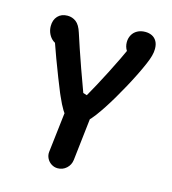

<svg xmlns="http://www.w3.org/2000/svg" viewBox="-112 -840 844 943"><g transform="rotate(15 310.0 -368.5)"><path d="M189.1 -337.5Q186.4 -343.9 183.7 -349.8Q172.2 -376.9 155.3 -420.7Q138.3 -464.5 121.3 -509.9Q93.3 -586.2 85.8 -608.8L119.3 -575.4Q102.1 -575.8 87 -586.9Q72 -598 63.1 -616.3Q54.2 -634.6 54.2 -656.1Q54.2 -687.3 72.3 -706.8Q90.4 -726.2 121.6 -726.2Q145.9 -726.2 165 -711.8Q184.1 -697.3 195.8 -660Q216.3 -595.7 252.4 -493.2Q268.6 -447.1 293.7 -379.4L313.1 -373.4Q344.8 -428.3 386.5 -509.5Q428.2 -590.7 460.2 -661.8L476.4 -616.3Q458.8 -616.3 447.1 -634.5Q435.4 -652.7 435.4 -676.1Q435.4 -696.2 444.4 -712.6Q453.3 -729 470.5 -738.6Q487.8 -748.2 511.1 -748.2Q530.3 -748.2 545.4 -740.7Q560.4 -733.2 569.1 -717.9Q577.8 -702.6 577.8 -679.3Q577.8 -662.3 572.7 -643.8Q567.7 -625.2 557.2 -600.8Q532.8 -543.6 492.7 -469.9Q452.7 -396.2 415.7 -339.6Q408.5 -329.1 401.2 -318.2Q380.2 -287.3 363.9 -269.2Q347.7 -251.2 328.5 -241.3Q309.2 -231.4 285.1 -231.4Q264.7 -231.4 250.2 -240.5Q235.8 -249.6 222 -271.8Q208.2 -293.9 189.1 -337.5ZM206.6 -56.4 231.7 -271.7Q234.8 -298.1 253.4 -315Q272 -332 298.2 -332Q315.8 -332 330.4 -322.4Q345.1 -312.8 352.6 -297.4Q360.2 -281.9 358.3 -265.1L333.8 -49.9Q330.6 -23.8 311.7 -6.7Q292.8 10.4 267.1 10.4Q249.7 10.4 234.9 0.9Q220.2 -8.7 212.5 -24.1Q204.8 -39.6 206.6 -56.4Z"/></g></svg>

Font: Monaspace Radon Var
Style: Regular
Weight: 400
Designer: Riley Cran and the Lettermatic Team
Version: Version 1.000 (Monaspace Radon Var)